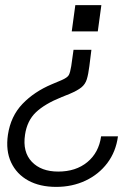

<svg xmlns="http://www.w3.org/2000/svg" viewBox="-20 -566 540 752"><path d="M377 -546 363 -443H261L275 -546ZM338 -371 330 -307Q326 -275 320 -255.5Q314 -236 298.5 -223.5Q283 -211 252 -198L222 -186Q155 -159 120.5 -126Q86 -93 78 -38Q68 29 104.5 67.5Q141 106 208 106Q277 106 322 69Q367 32 376 -32H442Q434 28 400.5 72.5Q367 117 315 141.5Q263 166 200 166Q136 166 90.5 141Q45 116 23.5 70Q2 24 11 -38Q22 -111 68 -159Q114 -207 183 -236L221 -252Q244 -262 249.5 -272Q255 -282 259 -307L268 -371Z"/></svg>

Font: Host Grotesk Light
Style: Italic
Weight: 300
Italic angle: -8°
Designer: Doğukan Karapınar based on Poppins by Indian Type Foundry, Jonny Pinhorn
Foundry: Element Type
Version: Version 1.001; ttfautohint (v1.8.4.7-5d5b)